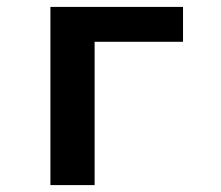

<svg xmlns="http://www.w3.org/2000/svg" viewBox="-20 -536 640 556"><path d="M126 0H254V-415H510V-516H126Z"/></svg>

Font: IBM Mono SemiBold
Style: Regular
Weight: 600
Monospace: yes
Designer: Mike Abbink, Paul van der Laan, Pieter van Rosmalen
Foundry: Bold Monday
Version: Version 2.3